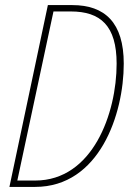

<svg xmlns="http://www.w3.org/2000/svg" viewBox="-20 -734 531 754"><path d="M17 0H118C370 0 466 -285 466 -484C466 -645 392 -714 264 -714H168ZM118 -25H48L190 -689H258C375 -689 438 -633 438 -484C438 -289 344 -25 118 -25Z"/></svg>

Font: Noto Sans Condensed Thin
Style: Italic
Weight: 100
Width: 3
Italic angle: -12°
Designer: Monotype Design Team
Foundry: Monotype Imaging Inc.
Version: Version 2.013